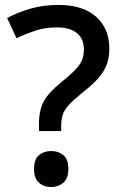

<svg xmlns="http://www.w3.org/2000/svg" viewBox="-20 -744 488 778"><path d="M138 -243Q138 -297 157 -332.5Q176 -368 225 -408Q261 -437 281.5 -457.5Q302 -478 311 -497.5Q320 -517 320 -544Q320 -587 291.5 -610Q263 -633 210 -633Q163 -633 124 -620Q85 -607 47 -589L9 -671Q52 -694 103.5 -709Q155 -724 217 -724Q316 -724 369.5 -676Q423 -628 423 -548Q423 -505 409 -474Q395 -443 368.5 -416.5Q342 -390 305 -361Q273 -335 256.5 -316Q240 -297 234 -278.5Q228 -260 228 -234V-213H138ZM118 -59Q118 -99 138 -115.5Q158 -132 188 -132Q216 -132 236.5 -115.5Q257 -99 257 -59Q257 -21 236.5 -3.5Q216 14 188 14Q158 14 138 -3.5Q118 -21 118 -59Z"/></svg>

Font: Noto Sans Sora Sompeng Medium
Style: Regular
Weight: 500
Designer: Monotype Design Team. David Williams.
Foundry: Monotype Imaging Inc.
Version: Version 2.101; ttfautohint (v1.8.4.7-5d5b)